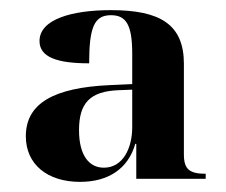

<svg xmlns="http://www.w3.org/2000/svg" viewBox="-20 -739 446 379"><path d="M138 -380C194 -380 233 -406 247 -455H249V-386H386V-396C354 -396 343 -405 343 -434V-613C343 -691 296 -719 199 -719C122 -719 58 -701 58 -658C58 -626 93 -614 156 -614C156 -685 166 -709 199 -709C229 -709 241 -690 241 -633V-573L197 -571C86 -566 31 -535 31 -470C31 -415 73 -380 138 -380ZM185 -408C156 -408 136 -432 136 -482C136 -535 157 -559 215 -561L241 -562V-488C241 -447 223 -408 185 -408Z"/></svg>

Font: Noto Serif Display SemiBold
Style: Regular
Weight: 600
Designer: Monotype Design Team
Foundry: Monotype Imaging Inc.
Version: Version 2.009